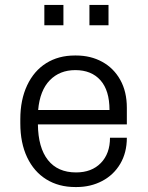

<svg xmlns="http://www.w3.org/2000/svg" viewBox="-20 -745 596 775"><path d="M492 -310V-243H133Q134 -149 173.5 -99Q213 -49 287 -49Q350 -49 387 -87Q424 -125 424 -189H492Q492 -129 465.5 -84Q439 -39 392.5 -14.5Q346 10 289 10H284Q217 10 167 -21Q117 -52 89.5 -110Q62 -168 62 -247V-264Q62 -342 89.5 -400.5Q117 -459 166.5 -490Q216 -521 282 -521H287Q346 -521 392.5 -495.5Q439 -470 465.5 -422.5Q492 -375 492 -310ZM134 -301H422Q422 -380 385.5 -421Q349 -462 284 -462Q221 -462 181 -421Q141 -380 134 -301ZM236 -643H159V-725H236ZM418 -643H341V-725H418Z"/></svg>

Font: Chivo Light
Style: Regular
Weight: 300
Designer: Hector Gatti
Foundry: Omnibus-Type
Version: Version 1.007